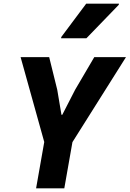

<svg xmlns="http://www.w3.org/2000/svg" viewBox="-20 -1028 708 1048"><path d="M231 -219 92.5 -716H248.5L292.5 -538L315.5 -401.5H320L390 -538L494.5 -716H667.5L354.5 -219ZM177 0 236.5 -338H390.5L331 0ZM313.5 -819 314.5 -826 450.5 -1008H629.5L628 -1001.5L451.5 -819Z"/></svg>

Font: Google Sans Code
Style: Italic
Weight: 400
Italic angle: -10°
Monospace: yes
Designer: Google Sans Code Authors
Foundry: Google LLC
Version: Version 6.000